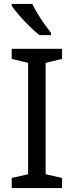

<svg xmlns="http://www.w3.org/2000/svg" viewBox="-20 -964 379 984"><path d="M298 0H40V-52L124 -71V-642L40 -662V-714H298V-662L214 -642V-71L298 -52ZM145 -944Q156 -922 172.5 -894.5Q189 -867 207.5 -841Q226 -815 241 -796V-784H182Q159 -802 130 -830.5Q101 -859 76.5 -887.5Q52 -916 40 -934V-944Z"/></svg>

Font: Noto Sans Takri
Style: Regular
Weight: 400
Designer: Monotype Design Team
Foundry: Monotype Imaging Inc.
Version: Version 2.003; ttfautohint (v1.8.4.7-5d5b)